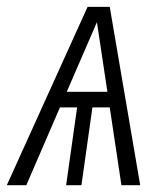

<svg xmlns="http://www.w3.org/2000/svg" viewBox="-42 -543 483 563"><path d="M314 0 279.8 -228H229L196.8 0H151.9L184.1 -228H133.8L35.2 0H-22L214.8 -522.9H279.8L369.1 0ZM153.8 -273.9H272.9L242.2 -478Z"/></svg>

Font: Fira Sans Compressed Light
Style: Italic
Weight: 300
Width: 3
Italic angle: -8°
Designer: Carrois Corporate & Edenspiekermann AG
Foundry: Carrois Corporate GbR & Edenspiekermann AG
Version: Version 4.203;PS 004.203;hotconv 1.0.88;makeotf.lib2.5.64775